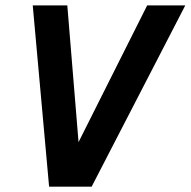

<svg xmlns="http://www.w3.org/2000/svg" viewBox="-20 -696 711 716"><path d="M321.8 0H163.1L102.1 -675.8H231L272.9 -166L528.8 -675.8H670.9Z"/></svg>

Font: Clear Sans
Style: Bold Italic
Weight: 700
Italic angle: -12°
Foundry: Intel Corporation
Version: Version 1.00